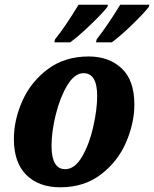

<svg xmlns="http://www.w3.org/2000/svg" viewBox="-20 -786 655 816"><path d="M39 -195Q39 -276 75 -357Q111 -438 183 -492Q255 -546 357 -546Q443 -546 497 -495.5Q551 -445 551 -342Q551 -263 516 -181.5Q481 -100 409.5 -45Q338 10 236 10Q145 10 92 -42.5Q39 -95 39 -195ZM393 -378Q393 -475 335 -475Q297 -475 266 -423.5Q235 -372 217 -299Q199 -226 199 -167Q199 -67 257 -67Q298 -67 329 -120.5Q360 -174 376.5 -248Q393 -322 393 -378ZM214 -619Q257 -672 314 -766H439L436 -756Q415 -729 364.5 -680.5Q314 -632 278 -606H211ZM391 -619Q438 -679 491 -766H615L612 -756Q591 -729 541 -680.5Q491 -632 455 -606H388Z"/></svg>

Font: Noto Serif NarrowExtraBold
Style: Italic
Weight: 800
Width: 4
Italic angle: -12°
Designer: Monotype Design Team
Foundry: Monotype Imaging Inc.
Version: Version 1.001